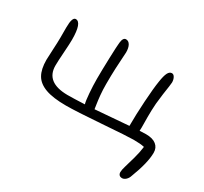

<svg xmlns="http://www.w3.org/2000/svg" viewBox="-159 -904 1337 1257"><g transform="rotate(30 509.0 -275.5)"><path d="M891.1 125Q876.5 125 869.1 116.9Q861.8 108.9 861.8 95.2Q861.8 79.1 871.6 46.9Q881.3 14.6 894.5 -32.5Q907.7 -79.6 913.1 -124Q883.3 -130.9 832 -130.9Q787.1 -130.9 599.1 -116.9Q411.1 -103 335 -103Q237.3 -103 180.4 -123.8Q123.5 -144.5 99.4 -186.5Q75.2 -228.5 75.2 -298.8Q75.2 -315.9 78.6 -377Q82 -438 82 -467.8V-546.9Q82 -626 108.9 -626Q154.8 -626 154.8 -496.1Q154.8 -465.3 149.9 -397Q145 -328.6 145 -295.9Q145 -169.4 309.1 -168Q353 -168 439 -171.9Q432.6 -192.9 428.2 -249.3Q423.8 -305.7 423.8 -356Q423.8 -417.5 427 -514.2Q430.2 -610.8 433.1 -633.8Q437.5 -675.8 460 -675.8Q480 -675.8 491.5 -655.5Q502.9 -635.3 502.9 -601.1Q502.9 -592.3 500.5 -561Q498 -529.8 495.6 -475.6Q493.2 -421.4 493.2 -356.9Q493.2 -313.5 496.8 -274.9Q500.5 -236.3 504.9 -208.7Q509.3 -181.2 509.8 -175.8Q541.5 -177.7 762.2 -195.8Q762.2 -279.8 768.8 -383.8Q775.4 -487.8 784.2 -542Q791.5 -590.8 802.5 -612.3Q813.5 -633.8 831.1 -633.8Q844.7 -633.8 853.3 -617.7Q861.8 -601.6 861.8 -581.1Q861.8 -572.8 858.2 -548.8Q854.5 -524.9 848.9 -485.6Q843.3 -446.3 839.8 -408.2Q837.9 -383.8 836.9 -354.2Q835.9 -324.7 836.2 -304.4Q836.4 -284.2 836.7 -258.3Q836.9 -232.4 836.9 -225.1Q836.9 -208 835.9 -201.2Q872.1 -203.1 883.8 -203.1Q934.6 -203.1 961.2 -181.6Q987.8 -160.2 987.8 -123Q987.8 -47.4 939 79.1Q932.6 100.1 918.9 112.5Q905.3 125 891.1 125Z"/></g></svg>

Font: Shantell Sans Irregular Bouncy
Style: Regular
Weight: 300
Designer: Stephen Nixon, Anya Danilova, Shantell Martin
Foundry: Arrow Type
Version: Version 1.006;[9816181b4]